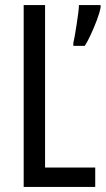

<svg xmlns="http://www.w3.org/2000/svg" viewBox="-20 -734 415 754"><path d="M73 0V-714H157V-76H354V0ZM375 -704Q371 -683 360 -654Q349 -625 336.5 -598Q324 -571 313 -554H268V-565Q270 -573 273.5 -592.5Q277 -612 280.5 -635.5Q284 -659 287 -680.5Q290 -702 290 -714H375Z"/></svg>

Font: Noto Sans Bengali ExtraCondensed
Style: Regular
Weight: 400
Width: 2
Designer: Jelle Bosma - Monotype Design Team
Foundry: Monotype Imaging Inc.
Version: Version 2.003; ttfautohint (v1.8.4.7-5d5b)